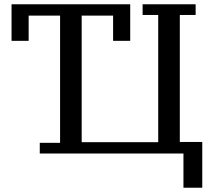

<svg xmlns="http://www.w3.org/2000/svg" viewBox="-20 -718 1001 898"><path d="M166 -50H261V-645H114V-527H34V-698H589V-527H509V-645H362V-53H720V-648H647V-698H895V-648H821V-54H926V160H838V0H166Z"/></svg>

Font: IBM Plex Serif Text
Style: Regular
Weight: 450
Designer: Mike Abbink, Paul van der Laan, Pieter van Rosmalen
Foundry: Bold Monday
Version: Version 3.001